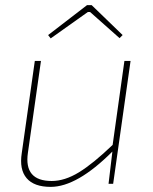

<svg xmlns="http://www.w3.org/2000/svg" viewBox="-20 -718 596 750"><path d="M178 -568 168 -581 320 -698H338L459 -581L447 -569L332 -671H323ZM490 -480 422 0H404L419 -126Q281 12 178 12Q113 12 84 -22Q55 -56 65 -120L116 -480H140L89 -121Q73 -11 182 -11Q233 -11 288.5 -45Q344 -79 420 -152L466 -480Z"/></svg>

Font: Exo 2.0 Thin
Style: Italic
Weight: 250
Italic angle: -8°
Designer: Natanael Gama
Version: Version 1.001;PS 001.001;hotconv 1.0.70;makeotf.lib2.5.58329